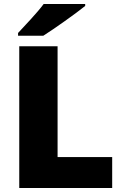

<svg xmlns="http://www.w3.org/2000/svg" viewBox="-20 -947 622 967"><path d="M409 -917V-927H200C167 -882 105 -818 71 -781V-767H198C252 -801 362 -879 409 -917ZM77 0H545V-156H270V-714H77Z"/></svg>

Font: Noto Sans Kannada Black
Style: Regular
Weight: 900
Designer: Jelle Bosma - Monotype Design Team
Foundry: Monotype Imaging Inc.
Version: Version 2.005